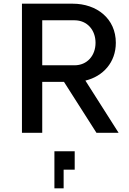

<svg xmlns="http://www.w3.org/2000/svg" viewBox="-20 -720 700 1041"><path d="M99 0H209V-276H327L503 0H623L443 -283C539 -306 608 -382 608 -488C608 -619 505 -700 374 -700H99ZM209 -366V-610H384C453 -610 498 -557 498 -488C498 -419 453 -366 384 -366ZM275 301H325V200H385V100H275Z"/></svg>

Font: Uncut Plan8
Style: Regular
Weight: 400
Designer: Kasper Nordkvist
Foundry: UNCUT.wtf
Version: Version 1.002;Glyphs 3.1.2 (3151)